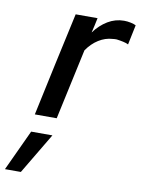

<svg xmlns="http://www.w3.org/2000/svg" viewBox="-175 -574 672 916"><g transform="rotate(10 161.5 -116.0)"><path d="M0 0ZM9 0Q36 -127 63 -252Q90 -377 118 -504H224Q220 -486 216.5 -468.5Q213 -451 208 -432Q236 -470 272.5 -492Q309 -514 351 -514Q367 -514 383.5 -510.5Q400 -507 409 -502Q404 -478 399 -454Q394 -430 389 -406Q380 -411 364 -414.5Q348 -418 332 -420Q327 -420 322 -420Q317 -420 312 -419Q277 -417 245 -397Q213 -377 189 -342L115 0ZM6 84H109L-9 282H-86Z"/></g></svg>

Font: Rosa Sans Medium
Style: Italic
Weight: 500
Italic angle: -12°
Designer: Pentagram / MCKL
Foundry: Pentagram / MCKL
Version: Version 1.005;September 16, 2019;FontCreator 11.5.0.2425 64-